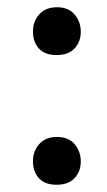

<svg xmlns="http://www.w3.org/2000/svg" viewBox="-20 -501 295 530"><path d="M136 9Q104 9 87.5 -9Q71 -27 71 -56Q71 -84 88.5 -103.5Q106 -123 137 -123Q169 -123 186 -103Q203 -83 203 -55Q203 -28 186 -9.5Q169 9 136 9ZM136 -349Q104 -349 87.5 -367Q71 -385 71 -414Q71 -442 88.5 -461.5Q106 -481 137 -481Q169 -481 186 -461Q203 -441 203 -413Q203 -386 186 -367.5Q169 -349 136 -349Z"/></svg>

Font: STIX Two Text Medium
Style: Regular
Weight: 500
Designer: Ross Mills, John Hudson & Paul Hanslow, Tiro Typeworks Ltd; with prior portions MicroPress Inc., and Coen Hoffman.
Foundry: Tiro Typeworks Ltd
Version: Version 2.13 b171